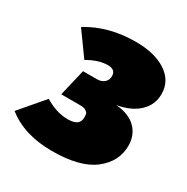

<svg xmlns="http://www.w3.org/2000/svg" viewBox="-169 -675 791 814"><g transform="rotate(30 227.0 -267.5)"><path d="M269 -557Q362 -557 417.5 -520Q473 -483 473 -419Q473 -367 435.5 -331Q398 -295 330 -283Q394 -278 427.5 -244.5Q461 -211 461 -159Q461 -82 394.5 -30Q328 22 190 22Q54 22 -31 -46L69 -163Q125 -128 182 -128Q239 -128 239 -169Q239 -180 238 -186Q237 -192 227.5 -199Q218 -206 200 -206H105L136 -337H204Q225 -337 239 -348.5Q253 -360 253 -380Q253 -412 215 -412Q170 -412 117 -381L35 -495Q135 -557 269 -557Z"/></g></svg>

Font: Fira Sans Ultra
Style: Italic
Weight: 950
Italic angle: -8°
Designer: Carrois Corporate & Edenspiekermann AG
Foundry: Carrois Corporate GbR & Edenspiekermann AG
Version: Version 4.203;PS 004.203;hotconv 1.0.88;makeotf.lib2.5.64775